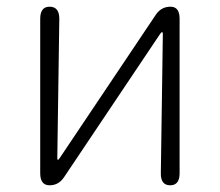

<svg xmlns="http://www.w3.org/2000/svg" viewBox="-20 -553 656 573"><path d="M128 0Q100 0 100 -36V-497Q100 -533 128 -533Q157 -533 157 -497L151 -81Q151 -76 153 -76Q155 -76 160 -84L445 -509Q461 -533 489 -533Q516 -533 516 -497V-36Q516 0 488 0Q459 0 460 -37L466 -452Q466 -457 463.5 -457Q461 -457 456 -449L171 -24Q155 0 128 0Z"/></svg>

Font: Resource Han Rounded KR Light
Style: Regular
Weight: 300
Designer: Cyano Hao (round all glyphs); Ryoko NISHIZUKA 西塚涼子 (kana, bopomofo & ideographs); Paul D. Hunt (Latin, Greek & Cyrillic)
Foundry: Cyano Hao
Version: 0.990